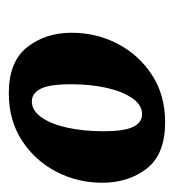

<svg xmlns="http://www.w3.org/2000/svg" viewBox="-0 -626 386 425"><g transform="rotate(90 192.5 -413.0)"><path d="M186 -240Q116 -240 84 -280.5Q52 -321 52 -379Q52 -434 76.5 -481Q101 -528 145.5 -557Q190 -586 250 -586Q321 -586 352.5 -545.5Q384 -505 384 -447Q384 -392 359.5 -345Q335 -298 290.5 -269Q246 -240 186 -240ZM204 -291Q224 -291 239 -312Q254 -333 262 -369Q270 -405 270 -449Q270 -495 260.5 -515Q251 -535 232 -535Q212 -535 197 -513.5Q182 -492 174 -456.5Q166 -421 166 -378Q166 -330 176 -310.5Q186 -291 204 -291Z"/></g></svg>

Font: Rasa
Style: Italic
Weight: 400
Italic angle: -7.10001°
Designer: Anna Giedrys (Yrsa+Rasa design), David Brezina (Yrsa art-direction, Rasa art-direction, design)
Foundry: Rosetta Type Foundry
Version: Version 2.004